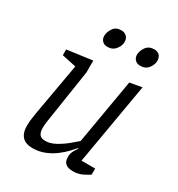

<svg xmlns="http://www.w3.org/2000/svg" viewBox="-169 -811 856 925"><g transform="rotate(30 259.0 -348.0)"><path d="M148 5Q127 5 110 -2Q93 -9 82.5 -27Q72 -45 72 -77Q72 -88 73 -100Q74 -112 76 -123.5Q78 -135 79 -144L131 -439L52 -456V-488L192 -507V-441L147 -148Q146 -142 145 -134.5Q144 -127 143.5 -119.5Q143 -112 143 -103Q143 -81 152 -68.5Q161 -56 185 -56Q212 -56 241 -72Q270 -88 295 -108.5Q320 -129 333 -141L395 -502L462 -514L384 -61H460V-27Q453 -22 428.5 -9Q404 4 373 4Q345 4 331.5 -7.5Q318 -19 318 -45Q318 -60 324 -73.5Q330 -87 342 -103L339 -105Q330 -94 312.5 -75.5Q295 -57 270.5 -38.5Q246 -20 215 -7.5Q184 5 148 5ZM400 -598Q382 -598 371 -609Q360 -620 360 -636Q360 -658 375 -679.5Q390 -701 420 -701Q439 -701 449.5 -690Q460 -679 460 -659Q460 -639 444.5 -618.5Q429 -598 400 -598ZM217 -598Q199 -598 188.5 -609Q178 -620 178 -636Q178 -658 192.5 -679.5Q207 -701 237 -701Q255 -701 266.5 -690Q278 -679 278 -659Q278 -639 262 -618.5Q246 -598 217 -598Z"/></g></svg>

Font: Faustina Light
Style: Italic
Weight: 300
Italic angle: -8°
Designer: Alfonso Garcia
Foundry: http://www.omnibus-type.com
Version: Version 1.200